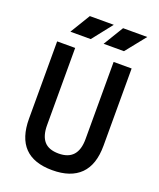

<svg xmlns="http://www.w3.org/2000/svg" viewBox="-162 -993 911 1100"><g transform="rotate(20 293.0 -442.5)"><path d="M291 9.8Q65.9 9.8 65.9 -222.7V-693.4H175.8V-222.7Q175.8 -157.7 204.1 -125Q232.4 -92.3 293 -92.3Q410.2 -92.3 410.2 -222.7V-693.4H520V-222.7Q520 -106.4 461.7 -48.3Q403.3 9.8 291 9.8ZM320.8 -771.5 395 -893.6H542.5L444.8 -771.5ZM118.2 -771.5 192.4 -893.6H338.4L242.2 -771.5Z"/></g></svg>

Font: Cascadia Mono Medium
Style: Regular
Weight: 500
Monospace: yes
Designer: Aaron Bell
Foundry: Saja Typeworks
Version: Version 2407.024